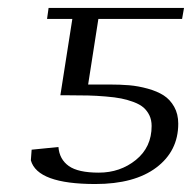

<svg xmlns="http://www.w3.org/2000/svg" viewBox="-20 -459 489 486"><path d="M58.1 -53.2 60.1 -80.1 127.9 -86.9Q130.4 -55.7 154.1 -38.8Q177.7 -22 230 -22Q284.2 -22 324 -54.2Q363.8 -86.4 363.8 -140.1Q363.8 -155.3 358.2 -167Q352.5 -178.7 343.3 -186.8Q334 -194.8 318.4 -200.7Q302.7 -206.5 286.9 -209.7Q271 -212.9 247.3 -214.8Q223.6 -216.8 203.1 -217.3Q182.6 -217.8 153.8 -217.8H132.8L163.1 -411.1H99.1L103 -439H445.8L440.9 -411.1H229L203.1 -245.1H255.9Q284.2 -245.1 307.1 -243.2Q330.1 -241.2 354 -234.6Q377.9 -228 394.3 -217.5Q410.6 -207 420.9 -188.7Q431.2 -170.4 431.2 -146Q431.2 -76.7 375.7 -34.9Q320.3 6.8 221.2 6.8Q74.7 6.8 58.1 -53.2Z"/></svg>

Font: Dehuti
Style: Italic
Weight: 400
Version: Version 1.2